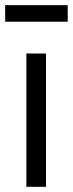

<svg xmlns="http://www.w3.org/2000/svg" viewBox="-26 -723 282 743"><path d="M76 0V-516H152V0ZM-6 -703H236V-639H-6Z"/></svg>

Font: IBM Plex Sans Cond
Style: Regular
Weight: 400
Width: 3
Designer: Mike Abbink, Paul van der Laan, Pieter van Rosmalen
Foundry: Bold Monday
Version: Version 1.3